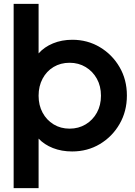

<svg xmlns="http://www.w3.org/2000/svg" viewBox="-20 -765 692 985"><path d="M50 200V-745H178V-491Q207 -524 252 -542.5Q297 -561 351 -561Q429 -561 492.5 -523Q556 -485 593.5 -420.5Q631 -356 631 -275Q631 -194 593.5 -129Q556 -64 492.5 -26Q429 12 350 12Q296 12 251.5 -5.5Q207 -23 178 -54V200ZM337 -105Q383 -105 419.5 -127Q456 -149 477 -187Q498 -225 498 -274Q498 -323 477 -361Q456 -399 419.5 -421Q383 -443 337 -443Q291 -443 255 -421.5Q219 -400 198.5 -361.5Q178 -323 178 -274Q178 -225 198.5 -187Q219 -149 255 -127Q291 -105 337 -105Z"/></svg>

Font: Plus Jakarta Text
Style: Bold
Weight: 700
Designer: Gumpita Rahayu
Foundry: Tokotype Studio
Version: Version 1.000